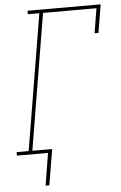

<svg xmlns="http://www.w3.org/2000/svg" viewBox="-60 -777 620 984"><g transform="rotate(-5 250.0 -284.5)"><path d="M134 166 161 0H1V-18H63L179 -717H120V-735H496L472 -590H452L473 -717H198L82 -18H184L153 166Z"/></g></svg>

Font: Iosevka Curly Slab ThObl
Style: Regular
Weight: 100
Italic angle: -9°
Monospace: yes
Designer: Belleve Invis
Foundry: Belleve Invis
Version: Version 11.0.0; ttfautohint (v1.8.3)